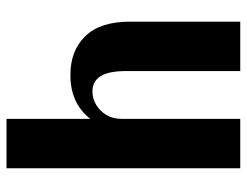

<svg xmlns="http://www.w3.org/2000/svg" viewBox="-102 -638 740 575"><g transform="rotate(-90 267.5 -350.0)"><path d="M51.5 0V-700H199.5V-384.5L168.4 -394.4Q191.4 -451.5 231.7 -480.1Q272 -508.7 330.9 -508.7Q403.8 -508.7 447.2 -464.1Q490.7 -419.5 490.7 -329.8V0H342.7V-341.9Q342.7 -393.1 327.5 -417.9Q312.4 -442.7 281.2 -442.7Q260.8 -442.7 242 -431.7Q223.2 -420.7 211.3 -401.1Q199.5 -381.5 199.5 -354.1V0Z"/></g></svg>

Font: Sutasoma
Style: Regular
Weight: 400
Designer: Izhar Fathurrohim, Akbar Rohmanto, Arusyal Khofiqoini
Foundry: Kiwari Kolektiv
Version: Version 1.102